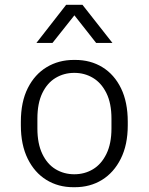

<svg xmlns="http://www.w3.org/2000/svg" viewBox="-20 -771 620 801"><path d="M286 10Q223 10 173.5 -20.5Q124 -51 95.5 -109Q67 -167 67 -248V-263Q67 -346 96 -403.5Q125 -461 175 -491Q225 -521 288 -521H294Q358 -521 407.5 -490.5Q457 -460 485 -402.5Q513 -345 513 -263V-248Q513 -167 484 -109Q455 -51 405.5 -20.5Q356 10 292 10ZM290 -44Q333 -44 368 -65Q403 -86 424 -129Q445 -172 445 -235V-276Q445 -340 424 -382.5Q403 -425 368 -446Q333 -467 290 -467Q247 -467 212 -446Q177 -425 156.5 -382.5Q136 -340 136 -276V-235Q136 -172 156.5 -129Q177 -86 212 -65Q247 -44 290 -44ZM132 -592 256 -751H324L449 -592H381L270 -733H311L199 -592Z"/></svg>

Font: Chivo ExtraLight
Style: Regular
Weight: 250
Designer: Hector Gatti
Foundry: Omnibus-Type
Version: Version 2.002